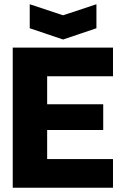

<svg xmlns="http://www.w3.org/2000/svg" viewBox="-20 -884 580 904"><path d="M40 0V-660H512V-525H202V-393H466V-272H202V-135H512V0ZM120 -864 277 -812 434 -864V-751L277 -698L120 -751Z"/></svg>

Font: Bricolage Grotesque 48pt ExtraBold
Style: Regular
Weight: 800
Designer: Mathieu Triay
Foundry: Atelier Triay
Version: Version 1.000; ttfautohint (v1.8.4.7-5d5b);gftools[0.9.32]